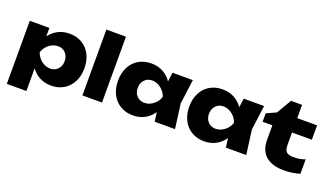

<svg xmlns="http://www.w3.org/2000/svg" viewBox="-82 -1357 3612 2110"><g transform="rotate(20 1724.5 -302.5)"><path d="M52 -573H281V-420L272 -394V-219L281 -168V165H52ZM211 -286Q223 -379 263.5 -447.5Q304 -516 368 -553Q432 -590 513 -590Q597 -590 660.5 -552.5Q724 -515 759.5 -446.5Q795 -378 795 -286Q795 -196 759.5 -127.5Q724 -59 660.5 -21Q597 17 513 17Q431 17 367.5 -20.5Q304 -58 264 -126.5Q224 -195 211 -286ZM564 -286Q564 -324 548.5 -353.5Q533 -383 505 -400Q477 -417 441 -417Q404 -417 370 -400Q336 -383 310.5 -353.5Q285 -324 273 -286Q285 -248 310.5 -219Q336 -190 370 -173Q404 -156 441 -156Q477 -156 505 -173Q533 -190 548.5 -219Q564 -248 564 -286Z M876 -770H1105V0H876Z M1721 0 1694 -204 1722 -286 1694 -367 1721 -573H1959L1921 -287L1959 0ZM1772 -286Q1760 -195 1719.5 -126.5Q1679 -58 1615.5 -20.5Q1552 17 1470 17Q1387 17 1323 -21Q1259 -59 1223.5 -127.5Q1188 -196 1188 -286Q1188 -378 1223.5 -446.5Q1259 -515 1323 -552.5Q1387 -590 1470 -590Q1552 -590 1615.5 -553Q1679 -516 1720 -447.5Q1761 -379 1772 -286ZM1419 -286Q1419 -248 1434.5 -219Q1450 -190 1478 -173Q1506 -156 1542 -156Q1579 -156 1613 -173Q1647 -190 1673 -219Q1699 -248 1711 -286Q1699 -324 1673 -353.5Q1647 -383 1613 -400Q1579 -417 1542 -417Q1506 -417 1478 -400Q1450 -383 1434.5 -353.5Q1419 -324 1419 -286Z M2554 0 2527 -204 2555 -286 2527 -367 2554 -573H2792L2754 -287L2792 0ZM2605 -286Q2593 -195 2552.5 -126.5Q2512 -58 2448.5 -20.5Q2385 17 2303 17Q2220 17 2156 -21Q2092 -59 2056.5 -127.5Q2021 -196 2021 -286Q2021 -378 2056.5 -446.5Q2092 -515 2156 -552.5Q2220 -590 2303 -590Q2385 -590 2448.5 -553Q2512 -516 2553 -447.5Q2594 -379 2605 -286ZM2252 -286Q2252 -248 2267.5 -219Q2283 -190 2311 -173Q2339 -156 2375 -156Q2412 -156 2446 -173Q2480 -190 2506 -219Q2532 -248 2544 -286Q2532 -324 2506 -353.5Q2480 -383 2446 -400Q2412 -417 2375 -417Q2339 -417 2311 -400Q2283 -383 2267.5 -353.5Q2252 -324 2252 -286Z M2836 -405V-504L2950 -556L3050 -728H3180V-573H3412V-405H3180V-262Q3180 -204 3202.5 -180Q3225 -156 3291 -156Q3332 -156 3364 -162.5Q3396 -169 3422 -179V-10Q3390 0 3341 8.5Q3292 17 3238 17Q3140 17 3076.5 -13Q3013 -43 2981.5 -99Q2950 -155 2950 -231V-405Z"/></g></svg>

Font: Unbounded ExtraBold
Style: Regular
Weight: 800
Designer: Luke Prowse, Jean-Baptiste Morizot, Fátima Lázaro, Florian Runge
Foundry: NaN
Version: Version 1.701;gftools[0.9.28.dev5+ged2979d]